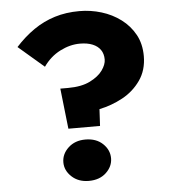

<svg xmlns="http://www.w3.org/2000/svg" viewBox="-53 -770 753 846"><g transform="rotate(-5 323.5 -347.5)"><path d="M422 -500Q422 -478 404 -452.5Q386 -427 348 -408Q310 -389 250 -389H216L236 -210H376L380 -284Q434 -295 483 -321.5Q532 -348 563.5 -393Q595 -438 595 -500Q595 -554 572.5 -595Q550 -636 512 -664.5Q474 -693 426.5 -707.5Q379 -722 329 -722Q270 -722 220 -706.5Q170 -691 126.5 -661Q83 -631 44 -588L157 -491Q187 -534 231 -556.5Q275 -579 319 -579Q352 -579 375 -569.5Q398 -560 410 -542.5Q422 -525 422 -500ZM201 -64Q201 -28 230.5 -0.5Q260 27 306 27Q354 27 383 -0.5Q412 -28 412 -64Q412 -101 383 -128.5Q354 -156 306 -156Q260 -156 230.5 -128.5Q201 -101 201 -64Z"/></g></svg>

Font: Jost ExtraBold
Style: Regular
Weight: 800
Version: Version 3.710